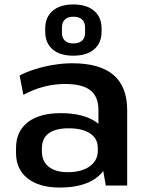

<svg xmlns="http://www.w3.org/2000/svg" viewBox="-20 -833 660 862"><path d="M422 -187V-338Q422 -399 386 -427.5Q350 -456 272 -456Q224 -456 176 -443.5Q128 -431 85 -407L68 -494Q98 -510 138 -522.5Q178 -535 221.5 -542Q265 -549 304 -549Q428 -549 489.5 -496.5Q551 -444 551 -338V0H455ZM248 9Q156 9 104 -32Q52 -73 52 -146V-169Q52 -243 104.5 -284Q157 -325 253 -325Q353 -325 411 -285.5Q469 -246 469 -173V-149Q469 -75 410.5 -33Q352 9 248 9ZM284 -60Q346 -60 382.5 -86Q419 -112 419 -156V-169Q419 -211 384.5 -234Q350 -257 288 -257Q231 -257 199.5 -235Q168 -213 168 -165V-154Q168 -109 198.5 -84.5Q229 -60 284 -60ZM309 -583Q249 -583 216 -611.5Q183 -640 183 -691V-705Q183 -756 216.5 -784.5Q250 -813 309 -813Q369 -813 402.5 -784.5Q436 -756 436 -705V-691Q436 -640 402.5 -611.5Q369 -583 309 -583ZM309 -638Q335 -638 348.5 -650.5Q362 -663 362 -686V-709Q362 -733 348.5 -745.5Q335 -758 309 -758Q285 -758 271.5 -745.5Q258 -733 258 -709V-686Q258 -663 271.5 -650.5Q285 -638 309 -638Z"/></svg>

Font: Pathway Extreme 28pt SemiBold
Style: Regular
Weight: 600
Designer: Eduardo Rodriguez Tunni
Foundry: Eduardo Rodriguez Tunni
Version: Version 1.001;gftools[0.9.26]